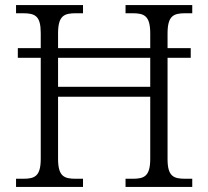

<svg xmlns="http://www.w3.org/2000/svg" viewBox="-20 -734 818 754"><path d="M43 0H306V-32H277C231 -32 208 -42 208 -111V-354H570V-111C570 -42 547 -32 501 -32H473V0H735V-32H708C662 -32 638 -41 638 -109V-507H729V-545H638V-602C638 -672 661 -682 708 -682H735V-714H473V-682H500C547 -682 570 -672 570 -602V-545H208V-602C208 -672 231 -682 278 -682H306V-714H43V-682H69C118 -682 140 -672 140 -604V-545H50V-507H140V-111C140 -42 117 -32 71 -32H43ZM208 -393V-507H570V-393Z"/></svg>

Font: Noto Serif Ethiopic Light
Style: Regular
Weight: 300
Designer: Monotype Design Team
Foundry: Monotype Imaging Inc.
Version: Version 2.102